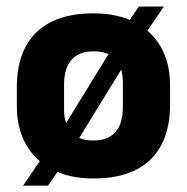

<svg xmlns="http://www.w3.org/2000/svg" viewBox="-20 -548 588 604"><path d="M274 13.5Q199 13.5 145.2 -14.2Q91.5 -42 62.2 -93Q33 -144 33 -212.5V-273Q33 -387 94.8 -446.5Q156.5 -506 274 -506Q349.5 -506 403.5 -478.2Q457.5 -450.5 486.2 -399.8Q515 -349 515 -280V-219.5Q515 -106 453.5 -46.2Q392 13.5 274 13.5ZM131 36H52.5L129.5 -76.5L163.5 -121L346.5 -419L370.5 -459.5L417 -527.5H495.5L420 -416.5L389 -374L206.5 -77L182 -38ZM274 -106Q320 -106 343.2 -132.8Q366.5 -159.5 366.5 -210.5V-289Q366.5 -334.5 344.2 -360.5Q322 -386.5 274 -386.5Q228.5 -386.5 205 -359.8Q181.5 -333 181.5 -282V-203.5Q181.5 -158 204 -132Q226.5 -106 274 -106Z"/></svg>

Font: Anek Devanagari
Style: Bold
Weight: 700
Designer: Kailash Malviya (Devanagari) & Yesha Goshar (Latin)
Foundry: Ek Type
Version: Version 1.003